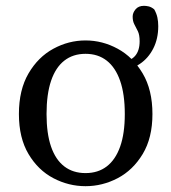

<svg xmlns="http://www.w3.org/2000/svg" viewBox="-20 -627 589 660"><path d="M274 13Q216 13 163.5 -14.5Q111 -42 78 -97.5Q45 -153 45 -235Q45 -318 78 -374.5Q111 -431 163.5 -459.5Q216 -488 274 -488Q332 -488 384.5 -459.5Q437 -431 470.5 -374.5Q504 -318 504 -235Q504 -153 470.5 -97.5Q437 -42 384.5 -14.5Q332 13 274 13ZM274 -32Q317 -32 347 -55Q377 -78 393 -123Q409 -168 409 -235Q409 -303 393 -349Q377 -395 347 -418.5Q317 -442 274 -442Q231 -442 201 -418.5Q171 -395 155.5 -349Q140 -303 140 -235Q140 -168 155.5 -123Q171 -78 201 -55Q231 -32 274 -32ZM395 -385V-412Q429 -417 444.5 -435Q460 -453 460 -485Q460 -507 454 -519.5Q448 -532 442 -543Q436 -554 436 -570Q436 -583 446 -595Q456 -607 475 -607Q482 -607 491 -605Q500 -603 510 -595Q518 -581 521 -567Q524 -553 524 -537Q524 -494 507 -460.5Q490 -427 461 -407.5Q432 -388 395 -385Z"/></svg>

Font: Source Serif 4 Variable
Style: Regular
Weight: 400
Designer: Frank Grießhammer
Foundry: Adobe
Version: Version 4.005;hotconv 1.1.0;makeotfexe 2.6.0